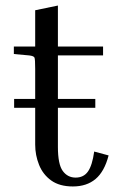

<svg xmlns="http://www.w3.org/2000/svg" viewBox="-20 -663 435 693"><path d="M372 -102Q357 -44 325 -17Q293 10 243 10Q195 10 165 -11.5Q135 -33 121 -68Q107 -103 107 -141V-274H31V-306H107V-414Q107 -449 104.5 -455Q102 -461 85 -463L30 -468V-495H107V-626L189 -643V-495H352V-463H189V-306H324V-274H189V-133Q189 -70 206.5 -46Q224 -22 253 -22Q282 -22 297.5 -44Q313 -66 320 -116Z"/></svg>

Font: Inria Serif
Style: Regular
Weight: 400
Designer: Black Foundry Team
Foundry: Black Foundry
Version: Version 1.000; ttfautohint (v1.8.3)